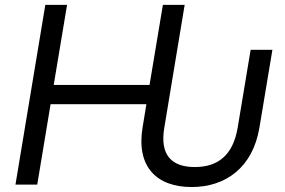

<svg xmlns="http://www.w3.org/2000/svg" viewBox="-20 -747 1154 777"><path d="M755.7 9.9C893.5 9.9 1002.8 -69.6 1029.8 -230.1L1082.4 -545.5H994.3L941.8 -230.1C923.3 -120.7 863.6 -71 768.5 -71C673.3 -71 626.4 -120.7 644.9 -230.1L727.3 -727.3H639.2L585.2 -403.4H197.4L251.4 -727.3H163.4L42.6 0H130.7L184.7 -325.3H572.4L556.8 -230.1C531.2 -72.4 613.6 9.9 755.7 9.9Z"/></svg>

Font: Magic Ui Pro
Style: Italic
Weight: 400
Italic angle: -9.39999°
Designer: Stefan Endress, Andreas Faust
Version: Version 1.000;FEAKit 1.0